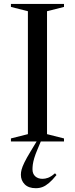

<svg xmlns="http://www.w3.org/2000/svg" viewBox="-20 -725 384 984"><path d="M308 -15.5V0H36V-15.5L123 -37.5V-667.5L36 -689.5V-705H308V-689.5L221 -667.5V-37.5ZM173 38.5Q161 66.5 155.5 85.5Q150 104.5 148.2 118Q146.5 131.5 146.5 142.5Q146.5 166 160.8 178.8Q175 191.5 198 191.5Q211.5 191.5 226.2 186.2Q241 181 262 163L269.5 172Q248 198.5 230.8 213Q213.5 227.5 197.8 233.5Q182 239.5 163.5 239.5Q126.5 239.5 106.8 219.8Q87 200 87 170.5Q87 157.5 90.8 143.5Q94.5 129.5 105 107.8Q115.5 86 136.5 51.5L188.5 -34.5H203.5Z"/></svg>

Font: Newsreader 60pt
Style: Regular
Weight: 400
Designer: Hugues Gentile
Foundry: Production Type
Version: Version 1.003